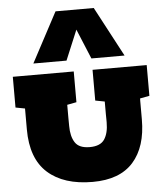

<svg xmlns="http://www.w3.org/2000/svg" viewBox="-67 -1129 1025 1197"><g transform="rotate(-5 445.5 -531.0)"><path d="M464.8 8.8Q283.7 8.8 183.6 -80.8Q83.5 -170.4 83.5 -353V-483.9L24.9 -495.1V-687.5H406.2V-495.1L347.7 -483.9V-402.3Q347.7 -392.1 347.9 -381.8Q348.1 -371.6 348.1 -362.3V-352.1Q348.1 -286.1 373.3 -247.6Q398.4 -209 464.8 -209Q531.7 -209 557.4 -247.8Q583 -286.6 583 -353V-364.3Q583 -373 582.8 -383.1Q582.5 -393.1 582.5 -403.3V-483.9L523.9 -495.1V-687.5H862.8V-495.1L803.7 -483.9Q803.2 -476.6 803.2 -469.5Q803.2 -462.4 803.2 -455.6V-353Q803.2 -181.2 718.8 -86.2Q634.3 8.8 464.8 8.8ZM159.7 -758.8 325.7 -1070.8H564.9L730.5 -758.8H522.9L445.3 -945.8L367.2 -758.8Z"/></g></svg>

Font: Holtwood One SC
Style: Regular
Weight: 400
Designer: Vernon Adams
Foundry: Vernon Adams
Version: Version 1.100; ttfautohint (v1.8.4.7-5d5b)